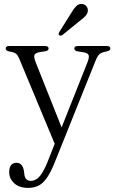

<svg xmlns="http://www.w3.org/2000/svg" viewBox="-20 -697 580 960"><path d="M217 114.5 253.5 22 77.5 -400.5Q69 -421.5 59.5 -428.8Q50 -436 25 -440Q8.5 -443.5 8.5 -454Q8.5 -467 26 -467H205Q223 -467 223 -454.5Q223 -443 205.5 -440.5L182.5 -437Q156.5 -433 152.2 -422.5Q148 -412 159 -384L288 -60L416 -382Q427.5 -410 423.2 -421.2Q419 -432.5 392.5 -436.5L369 -440Q351.5 -443 351.5 -454.5Q351.5 -467 369.5 -467H514Q531.5 -467 531.5 -454Q531.5 -444 514.5 -440Q488.5 -435.5 478 -426.8Q467.5 -418 458 -394L253.5 115.5Q233 166 213.5 193.5Q194 221 171.5 231.8Q149 242.5 120.5 242.5Q76 242.5 51 219.2Q26 196 26 164.5Q26 117 63 117Q78.5 117 87.5 127.8Q96.5 138.5 99.5 157L101.5 172Q103 191 112 199.2Q121 207.5 134 207.5Q156 207.5 175.2 188.2Q194.5 169 217 114.5ZM335.5 -631Q348.5 -653.5 361 -666.2Q373.5 -679 391 -677Q405.5 -675 413 -664.5Q420.5 -654 419 -641.5Q417.5 -628 407 -616.8Q396.5 -605.5 380 -593.5L291.5 -521.5Q281.5 -516 276 -521.5Q272 -524.5 273 -528.8Q274 -533 276.5 -537Z"/></svg>

Font: Fraunces 9pt S000 Light
Style: Regular
Weight: 300
Version: Version 1.000; ttfautohint (v1.8.3)